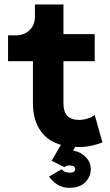

<svg xmlns="http://www.w3.org/2000/svg" viewBox="-20 -665 509 885"><path d="M52.2 -502Q91.8 -502 116.5 -526.1Q141.1 -550.3 141.1 -589.8V-644.5H272.5V-507.8H416.5V-382.8H272.5V-187.5Q272.5 -112.3 344.2 -112.3Q363.8 -112.3 384.8 -118.9Q405.8 -125.5 416.5 -135.3L452.1 -8.8Q433.1 -1 405.5 5.9Q377.9 12.7 343.3 12.7Q234.9 12.7 183.3 -42Q131.8 -96.7 131.8 -187.5V-382.8H17.1V-502ZM206.1 148.9 264.6 114.7Q272.5 125.5 283 128.2Q293.5 130.9 299.8 130.9Q326.7 130.9 326.7 114.3Q326.7 97.7 299.8 97.7Q284.7 97.7 276.9 105.5L217.8 75.7H218.3L217.3 75.2Q219.7 72.3 221.7 69.8L262.2 0H334.5L316.9 28.8Q351.6 34.7 375 58.8Q398.4 83 398.4 114.3Q398.4 149.4 373 175Q347.7 200.7 299.8 200.7Q268.1 200.7 244.9 186Q221.7 171.4 206.1 148.9Z"/></svg>

Font: Giphurs
Style: Bold
Weight: 700
Version: Version 0.920; ttfautohint (v1.8.4.7-5d5b)